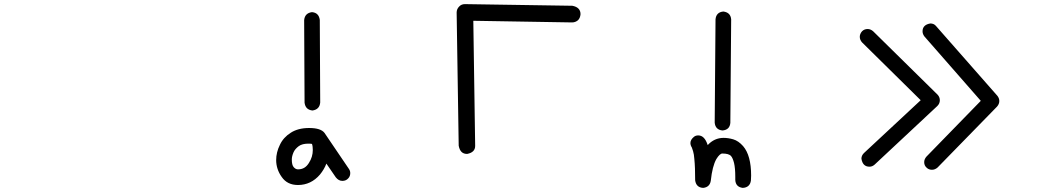

<svg xmlns="http://www.w3.org/2000/svg" viewBox="-20 -867 5040 933"><path d="M1428 -44C1420 -44 1413 -48 1407 -55C1401 -62 1398 -74 1398 -92C1398 -103 1401 -114 1406 -126C1411 -138 1420 -148 1432 -157C1443 -165 1459 -169 1478 -169C1485 -169 1490 -169 1493 -168H1496C1499 -159 1500 -149 1500 -138C1500 -116 1494 -95 1481 -75C1468 -54 1451 -44 1428 -44ZM1498 -330C1521 -333 1534 -346 1536 -369L1534 -770C1531 -793 1519 -806 1496 -808C1473 -805 1460 -792 1458 -769L1460 -368C1463 -345 1475 -333 1498 -330ZM1428 32C1470 32 1506 15 1535 -19C1548 -35 1559 -53 1566 -72L1612 -5C1621 6 1631 12 1644 12C1655 12 1665 8 1672 0C1679 -7 1682 -16 1682 -26C1682 -33 1680 -40 1675 -47L1557 -221C1545 -237 1520 -245 1482 -245C1446 -245 1416 -237 1393 -222C1369 -207 1351 -187 1340 -163C1328 -139 1322 -114 1322 -89C1322 -60 1331 -32 1349 -7C1367 19 1393 32 1428 32Z M2250 -119C2276 -124 2289 -137 2289 -158L2280 -766L2760 -758C2771 -758 2781 -762 2789 -769C2796 -776 2800 -786 2801 -798C2801 -820 2788 -834 2761 -839L2239 -847C2228 -847 2218 -843 2211 -835C2203 -827 2199 -817 2199 -806L2209 -159C2214 -132 2227 -119 2250 -119Z M3589 46C3612 45 3626 33 3629 10L3630 -14C3630 -79 3617 -127 3591 -157C3576 -174 3560 -185 3543 -190C3526 -195 3510 -197 3496 -197C3466 -197 3440 -185 3419 -162C3409 -193 3394 -209 3373 -209C3365 -209 3358 -207 3352 -202C3341 -193 3335 -183 3335 -172C3335 -165 3337 -158 3342 -150L3348 -132C3351 -122 3353 -110 3354 -95C3357 -66 3358 -32 3358 9C3361 32 3374 45 3397 46C3418 44 3431 32 3434 11C3439 -36 3448 -71 3461 -94C3472 -112 3482 -121 3490 -121C3511 -121 3526 -117 3533 -108C3538 -102 3543 -91 3547 -75C3551 -58 3553 -36 3553 -8V7C3554 30 3566 43 3589 46ZM3491 -233C3514 -235 3527 -247 3529 -270L3533 -773C3531 -796 3518 -808 3495 -811C3472 -809 3459 -796 3457 -773L3453 -271C3455 -248 3468 -235 3491 -233Z M4205 -57C4214 -57 4222 -60 4230 -67L4535 -352C4543 -360 4547 -369 4547 -380C4547 -389 4544 -398 4537 -406L4223 -715C4215 -722 4206 -726 4196 -726C4185 -726 4176 -722 4169 -715C4162 -707 4158 -698 4158 -688C4158 -678 4162 -669 4169 -661L4454 -380L4178 -123C4170 -115 4166 -106 4166 -96C4170 -70 4183 -57 4205 -57ZM4509 -42C4519 -42 4528 -46 4536 -53L4825 -349C4832 -357 4836 -366 4836 -376C4836 -385 4833 -393 4827 -401L4529 -740C4522 -749 4512 -753 4501 -753C4476 -749 4463 -736 4463 -715C4463 -706 4466 -698 4472 -690L4746 -377L4482 -106C4475 -98 4471 -89 4471 -79C4471 -68 4475 -59 4483 -52C4490 -45 4499 -42 4509 -42Z"/></svg>

Font: linja lipamanka normal
Style: Regular
Weight: 400
Version: Version 1.000;February 20, 2023;FontCreator 14.0.0.2901 64-b